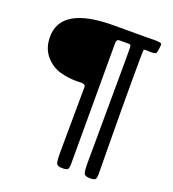

<svg xmlns="http://www.w3.org/2000/svg" viewBox="-164 -825 1066 1185"><g transform="rotate(20 369.0 -232.0)"><path d="M336 150 339 -279Q339 -299 312 -299L281 -298Q223 -298 169 -313.5Q115 -329 74 -377Q33 -425 33 -499Q33 -700 379 -700H591L645 -701Q691 -701 693 -692Q694 -690 694 -683Q694 -676 690.5 -653.5Q687 -631 682 -628Q673 -623 651 -623L618 -624Q607 -624 604 -622Q601 -620 601 -416Q601 -212 603 -9L605 194Q605 218 599 227.5Q593 237 562.5 237Q532 237 524.5 224Q517 211 517 150L520 -473V-596Q520 -611 518 -617.5Q516 -624 506 -625H444Q424 -625 424 -601V194Q424 218 418 227.5Q412 237 381.5 237Q351 237 343.5 224Q336 211 336 150Z"/></g></svg>

Font: Cagliostro
Style: Regular
Weight: 400
Designer: Matthew Desmond
Foundry: Matthew Desmond
Version: Version